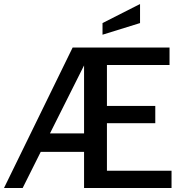

<svg xmlns="http://www.w3.org/2000/svg" viewBox="-27 -937 913 957"><path d="M828 -86V0H392V-180H176L86 0H-7L335 -700H818V-613H506V-409H747V-323H506V-86ZM392 -272V-611L222 -272ZM484 -822 671 -917V-822L484 -764Z"/></svg>

Font: Cabin
Style: Regular
Weight: 400
Designer: Pablo Impallari
Foundry: Pablo Impallari. http://www.impallari.com Igino Marini. http://www.ikern.com
Version: Version 2.200